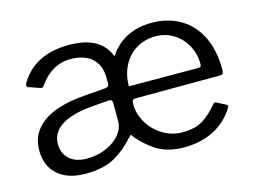

<svg xmlns="http://www.w3.org/2000/svg" viewBox="-80 -675 1086 820"><g transform="rotate(-15 463.0 -265.0)"><path d="M479 -224Q479 -182 502 -142.5Q525 -103 565 -78.5Q605 -54 652 -54Q709 -54 743.5 -76Q778 -98 810 -137Q814 -141 816 -141.5Q818 -142 823 -140L864 -119Q872 -114 866 -105Q833 -50 775.5 -20Q718 10 643 10Q569 10 521 -21Q473 -52 437 -98Q434 -103 431 -98Q389 -49 338.5 -19.5Q288 10 208 10Q128 10 84 -29.5Q40 -69 40 -138Q40 -214 103 -259.5Q166 -305 292 -314L380 -321Q398 -323 398 -336V-363Q398 -418 364.5 -449Q331 -480 270 -480Q186 -480 130 -400Q126 -394 123 -393Q120 -392 114 -394L62 -412Q59 -414 58.5 -419Q58 -424 60 -428Q125 -540 277 -540Q349 -540 392.5 -516Q436 -492 455 -443Q486 -491 534 -515.5Q582 -540 644 -540Q716 -540 770.5 -508Q825 -476 855 -415Q885 -354 885 -269Q885 -257 881.5 -252Q878 -247 867 -247L497 -246Q486 -246 482.5 -242Q479 -238 479 -224ZM481 -303 784 -302Q795 -302 798 -305Q801 -308 801 -317Q801 -360 781 -397.5Q761 -435 725.5 -457.5Q690 -480 645 -480Q599 -480 562 -458.5Q525 -437 503 -396.5Q481 -356 481 -303ZM382 -267 309 -261Q219 -254 171.5 -224Q124 -194 124 -143Q124 -101 152 -76Q180 -51 229 -51Q274 -51 313 -67.5Q352 -84 375 -111.5Q398 -139 398 -172V-252Q398 -260 394.5 -263.5Q391 -267 382 -267Z"/></g></svg>

Font: n
Style: Regular
Weight: 400
Designer: Pablo Impallari, Rodrigo Fuenzalida
Foundry: Impallari Type
Version: Version 1.002; ttfautohint (v1.5)